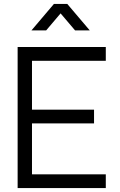

<svg xmlns="http://www.w3.org/2000/svg" viewBox="-20 -960 610 980"><path d="M70 -720H520V-649.7H143.3V-400.3H460V-330H143.3V-70.3H520V0H70ZM255.3 -940H323.3L438 -805H363L289.3 -891.7L215.7 -805H140.7Z"/></svg>

Font: Tap Sans
Style: Regular
Weight: 400
Designer: Tap Payments
Foundry: Tap Payments
Version: Version 1.001;Glyphs 3.1.2 (3151)